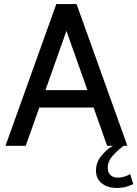

<svg xmlns="http://www.w3.org/2000/svg" viewBox="-20 -720 678 948"><path d="M458 -189H158V-275H458ZM294 -607H322L107 0H7L258 -700H358L609 0H509ZM537 0H590Q555 27 533.5 52.5Q512 78 512 106Q512 131.5 525.2 144.2Q538.5 157 560 157Q577.5 157 592.8 152.5Q608 148 623 140L638 189Q624 196.5 603 202.2Q582 208 555 208Q513 208 483.5 186Q454 164 454 122Q454 82 480.5 49.5Q507 17 537 0Z"/></svg>

Font: Cabin Resolve
Style: Regular-Resolve
Weight: 400
Designer: Pablo Impallari
Foundry: Pablo Impallari. http://www.impallari.com Igino Marini. http://www.ikern.com
Version: Version 3.001